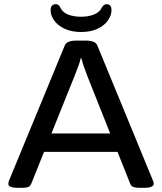

<svg xmlns="http://www.w3.org/2000/svg" viewBox="-20 -896 775 918"><path d="M68 2Q41 2 30.5 -3Q20 -8 20 -16Q20 -20 20.5 -23.5Q21 -27 23 -32L289 -677Q295 -691 309 -696.5Q323 -702 347 -702H388Q412 -702 426.5 -696.5Q441 -691 446 -677L712 -31Q714 -27 714.5 -23.5Q715 -20 715 -16Q715 -9 704.5 -3.5Q694 2 670 2H648Q631 2 619 -1.5Q607 -5 602 -19L397 -534Q390 -553 381.5 -576.5Q373 -600 369 -618H366Q363 -602 354 -578.5Q345 -555 337 -534L130 -19Q125 -5 114 -1.5Q103 2 87 2ZM156 -170V-258H573V-170ZM368 -743Q322 -743 289 -758.5Q256 -774 239 -798Q222 -822 222 -848Q222 -862 228.5 -869Q235 -876 246 -876Q254 -876 259 -872.5Q264 -869 269 -859Q279 -837 305.5 -826.5Q332 -816 368 -816Q403 -816 430 -827Q457 -838 467 -860Q476 -876 490 -876Q501 -876 507 -869Q513 -862 513 -848Q513 -822 496 -798Q479 -774 446.5 -758.5Q414 -743 368 -743Z"/></svg>

Font: Asap Expanded Medium
Style: Regular
Weight: 500
Width: 7
Designer: Pablo Cosgaya
Foundry: Omnibus-Type
Version: Version 3.001